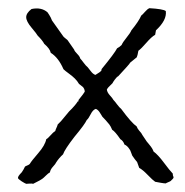

<svg xmlns="http://www.w3.org/2000/svg" viewBox="-20 -458 452 469"><path d="M145 -360 161 -337Q162 -333 168.5 -326.5Q175 -320 176 -315Q179 -312 184.5 -304.5Q190 -297 194 -294Q196 -292 201.5 -284.5Q207 -277 213 -275Q225 -282 227 -285Q228 -286 228 -287Q228 -288 228 -289Q260 -328 266 -340Q272 -343 277 -348Q280 -355 289 -366Q298 -377 301 -384Q319 -406 325 -420Q328 -422 334 -429Q340 -436 345 -438Q379 -436 385 -431Q388 -409 361 -384Q359 -375 359 -373Q350 -368 337.5 -353.5Q325 -339 318 -334Q316 -322 314 -318Q311 -316 306 -311.5Q301 -307 298 -305Q297 -302 269 -272Q265 -270 260 -263Q255 -256 255 -255Q242 -243 241 -239Q242 -232 248.5 -225Q255 -218 257 -214Q260 -211 266 -203Q272 -195 276 -192Q301 -158 314 -149Q315 -145 319.5 -139.5Q324 -134 325 -133Q325 -132 336 -116Q336 -115 344.5 -105Q353 -95 355 -88Q366 -80 380.5 -60.5Q395 -41 402 -34Q402 -29 403.5 -26.5Q405 -24 401.5 -20.5Q398 -17 397 -16Q396 -15 391 -13Q386 -11 385 -10Q381 -10 372.5 -11.5Q364 -13 359 -14Q353 -18 341 -30.5Q329 -43 320 -48Q319 -50 317.5 -55Q316 -60 315 -62Q313 -64 309 -69.5Q305 -75 303 -78Q302 -80 300 -86Q298 -92 296 -94Q291 -102 284 -105Q281 -114 274 -118Q261 -137 254 -141Q253 -144 250.5 -148.5Q248 -153 247 -154Q244 -158 238.5 -164Q233 -170 230 -173Q229 -175 227 -178Q225 -181 223.5 -183.5Q222 -186 219.5 -188.5Q217 -191 214 -192Q207 -190 201.5 -179Q196 -168 192 -165Q187 -154 162 -124Q138 -93 134 -81Q124 -72 117 -61Q116 -58 109.5 -51Q103 -44 102 -37Q98 -35 92 -29Q86 -23 83 -21Q81 -19 61 -9Q58 -10 52 -9.5Q46 -9 44 -9Q41 -10 33 -15Q24 -21 24 -23Q23 -27 33 -37Q38 -44 41 -51Q42 -52 47 -54Q52 -56 53 -58Q57 -65 73.5 -84Q90 -103 93 -118Q97 -120 103.5 -127.5Q110 -135 115 -138Q116 -142 118 -146Q120 -150 121 -154Q128 -160 139 -174Q150 -188 156 -193Q159 -196 163.5 -201.5Q168 -207 169 -209Q169 -210 170 -210L172 -211Q171 -213 172 -214Q185 -230 187 -234Q187 -238 185.5 -241Q184 -244 182.5 -245.5Q181 -247 177.5 -249.5Q174 -252 173 -253Q169 -260 163 -266Q157 -272 148 -278.5Q139 -285 135 -289Q123 -317 104 -329Q102 -339 88 -351Q84 -359 72 -371Q70 -375 57 -390.5Q44 -406 44 -416Q44 -426 57 -436Q81 -441 96 -428Q98 -425 100 -422Q102 -419 104 -415Q106 -411 107 -408L134 -370Q135 -368 139 -365Q143 -362 145 -360Z"/></svg>

Font: FuturaRenner Light
Style: Regular
Weight: 300
Designer: BSozoo
Foundry: BSozoo
Version: Version 1.001;PS 001.001;hotconv 1.0.70;makeotf.lib2.5.58329